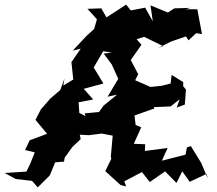

<svg xmlns="http://www.w3.org/2000/svg" viewBox="-52 -770 937 828"><path d="M844 0 816 -67C801 -91 786 -116 771 -140L754 -134L748 -103L646 -77L671 -132L573 -119L574 -148L525 -150L557 -221L533 -231L528 -272L613 -302L612 -308L684 -311L723 -342L710 -306L745 -319L750 -384L738 -398V-416L688 -447L684 -410L645 -400L597 -395L531 -424L544 -450L512 -511L558 -577L537 -601L570 -611L652 -571L630 -563L686 -591L750 -613L761 -596L794 -627L819 -623L799 -730H748L770 -736L700 -734L672 -716L597 -747L607 -678L574 -737L512 -725L492 -750L407 -695L385 -734L325 -732L366 -687L354 -645L322 -616L262 -552L296 -560L256 -502L264 -427L221 -401L226 -431L208 -382L165 -345L124 -298L101 -253L151 -193L76 -165L56 -123L98 -113L78 -63L62 -30L-32 -24L16 2L86 10L111 38L163 -14L186 -70L224 -73L227 -90L260 -136L296 -170L292 -189L331 -187L387 -194L434 -185L426 -94L428 -85L402 -32L468 28L492 34L484 12L560 -28L594 15L660 -31L709 19L734 -31L766 14L839 -20ZM290 -283 287 -329 350 -341 309 -387 394 -410 352 -479 393 -549 430 -543 395 -539 430 -492 458 -430 412 -353 453 -362 394 -314 375 -287 313 -281 317 -269Z"/></svg>

Font: Asimov Aggro
Style: Condensed
Weight: 500
Designer: Google
Version: Version 2.000980; 2014